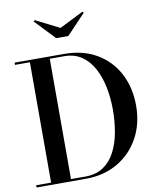

<svg xmlns="http://www.w3.org/2000/svg" viewBox="-102 -1057 941 1136"><g transform="rotate(-10 368.0 -488.5)"><path d="M328 -905 471.5 -977 479 -970 365 -850H292L178 -970L185.5 -977ZM320 0H24.5V-13.5H114V-736.5H24.5V-750H320Q434.5 -750 517 -701.5Q599.5 -653 644 -568.2Q688.5 -483.5 688.5 -375Q688.5 -266.5 642 -181.8Q595.5 -97 512.5 -48.5Q429.5 0 320 0ZM320 -736.5H233.5V-13.5H320Q384.5 -13.5 428.5 -43.2Q472.5 -73 499 -124Q525.5 -175 537.2 -239.8Q549 -304.5 549 -375Q549 -445.5 536 -510.2Q523 -575 495.5 -626Q468 -677 424.5 -706.8Q381 -736.5 320 -736.5Z"/></g></svg>

Font: Bodoni* 16 Medium
Style: Regular
Weight: 500
Version: Version 2.2